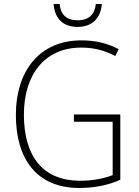

<svg xmlns="http://www.w3.org/2000/svg" viewBox="-20 -926 690 956"><path d="M487 -906H457C452 -855 423 -825 367 -825C311 -825 281 -854 277 -906H247C252 -832 296 -792 366 -792C438 -792 481 -834 487 -906ZM348 -356V-320H541V-54C497 -37 442 -26 379 -26C198 -26 99 -142 99 -356C99 -552 201 -689 384 -689C440 -689 497 -678 554 -647L571 -681C513 -712 452 -725 385 -725C176 -725 59 -571 59 -355C59 -131 165 10 375 10C446 10 518 -3 579 -31V-356Z"/></svg>

Font: Noto Sans Devanagari UI SemiCondensed ExtraLight
Style: Regular
Weight: 200
Width: 4
Designer: Jelle Bosma - Monotype Design Team
Foundry: Monotype Imaging Inc.
Version: Version 2.004